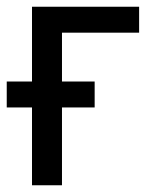

<svg xmlns="http://www.w3.org/2000/svg" viewBox="-20 -550 450 570"><path d="M0 -308H75V-530H393V-453H164V-308H261V-231H164V0H75V-231H0Z"/></svg>

Font: Golos UI
Style: Regular
Weight: 400
Designer: A.Korolkova, Vitaly Kuzmin
Foundry: ParaType Ltd
Version: Version 2.000